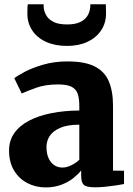

<svg xmlns="http://www.w3.org/2000/svg" viewBox="-20 -848 610 880"><path d="M189 11Q143.5 11 105.2 -9Q67 -29 44.2 -66.8Q21.5 -104.5 21.5 -158.5Q21.5 -204 45.8 -238.2Q70 -272.5 113.8 -295.2Q157.5 -318 216.2 -329.5Q275 -341 343.5 -341.5V-363Q343.5 -397 336 -418.5Q328.5 -440 307.5 -450.5Q286.5 -461 245.5 -461Q188.5 -461 146 -445.8Q103.5 -430.5 79.5 -419.5L45.5 -489.5Q59 -500.5 93.5 -518.8Q128 -537 178.5 -551.8Q229 -566.5 289.5 -566.5Q368 -566.5 413.5 -543.8Q459 -521 478.5 -475.8Q498 -430.5 498 -362.5V-66L548.5 -65.5V-4.5Q537 -2 513.8 1.5Q490.5 5 463.8 7.8Q437 10.5 415.5 10.5Q377 10.5 364.5 -0.5Q352 -11.5 352 -43V-67Q339.5 -50.5 316.8 -32.2Q294 -14 261.8 -1.5Q229.5 11 189 11ZM267 -80Q285 -80 306.8 -90.5Q328.5 -101 343.5 -116V-276.5Q289 -276.5 255.8 -262Q222.5 -247.5 207.8 -224.8Q193 -202 193 -175Q193 -145 202.2 -124Q211.5 -103 228 -91.5Q244.5 -80 267 -80ZM287.5 -637.5Q232 -637.5 191 -656.2Q150 -675 127.8 -708.5Q105.5 -742 105.5 -785Q105.5 -795.5 105.8 -808.5Q106 -821.5 107.5 -828.5H180Q180 -824 180.2 -818.8Q180.5 -813.5 181 -808Q184 -789.5 195 -773Q206 -756.5 228.2 -746.2Q250.5 -736 287.5 -736Q323.5 -736 345.8 -746.2Q368 -756.5 379 -772.8Q390 -789 392.5 -807.5Q393.5 -813 394 -818.5Q394.5 -824 394 -828.5H465Q465 -821.5 465.5 -808.8Q466 -796 466 -786Q466 -742.5 443.5 -708.8Q421 -675 380.8 -656.2Q340.5 -637.5 287.5 -637.5Z"/></svg>

Font: Merriweather 24pt Black
Style: Regular
Weight: 900
Designer: Eben Sorkin
Foundry: Eben Sorkin
Version: Version 2.100